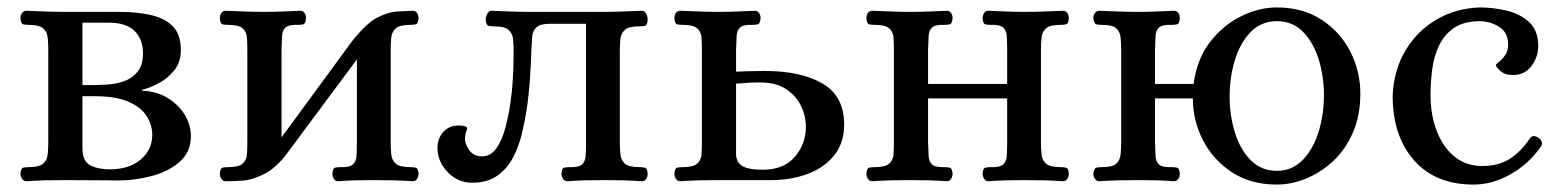

<svg xmlns="http://www.w3.org/2000/svg" viewBox="-20 -485 4204 517"><path d="M51 3Q44 3 39.5 -3.5Q35 -10 35 -17Q36 -32 42.5 -33.5Q49 -35 58 -35Q86 -35 96.5 -44.5Q107 -54 108.5 -70Q110 -86 110 -103V-350Q110 -368 108.5 -383.5Q107 -399 96.5 -408.5Q86 -418 58 -418Q49 -418 42.5 -419.5Q36 -421 35 -436Q35 -444 39.5 -450Q44 -456 51 -456Q80 -455 104 -454Q128 -453 155 -453H301Q349 -453 386.5 -444.5Q424 -436 445.5 -414Q467 -392 467 -350Q467 -318 449.5 -296Q432 -274 407.5 -261Q383 -248 362 -243V-241Q403 -239 432.5 -220.5Q462 -202 478 -175Q494 -148 494 -118Q494 -76 464 -49.5Q434 -23 388.5 -11Q343 1 296 1Q281 1 252 0.5Q223 0 155 0Q128 0 104 0.5Q80 1 51 3ZM202 -256H234Q249 -256 271 -257.5Q293 -259 314.5 -266.5Q336 -274 350.5 -292Q365 -310 365 -342Q365 -379 342.5 -401.5Q320 -424 272 -424H202ZM275 -29Q328 -29 359 -55.5Q390 -82 390 -122Q390 -149 374.5 -173Q359 -197 325 -211.5Q291 -226 234 -226H202V-86Q202 -51 223 -40Q244 -29 275 -29Z M588 3Q580 3 576 -3.5Q572 -10 572 -17Q573 -32 579 -33.5Q585 -35 595 -35Q623 -35 633.5 -44.5Q644 -54 645 -70Q646 -86 646 -103V-350Q646 -368 645 -383.5Q644 -399 633.5 -408.5Q623 -418 595 -418Q585 -418 579 -419.5Q573 -421 572 -436Q572 -444 576 -450Q580 -456 588 -456Q617 -455 641 -454Q665 -453 692 -453Q718 -453 739 -454Q760 -455 788 -456Q796 -456 800 -450Q804 -444 804 -436Q803 -421 796.5 -419.5Q790 -418 782 -418Q758 -419 749 -411Q740 -403 739.5 -387.5Q739 -372 738 -350V-115L928 -374Q968 -424 996.5 -438Q1025 -452 1047 -454L1091 -456Q1099 -456 1103 -450Q1107 -444 1107 -436Q1106 -421 1099.5 -419.5Q1093 -418 1084 -418Q1056 -418 1045.5 -408.5Q1035 -399 1033.5 -383.5Q1032 -368 1032 -350V-103Q1032 -86 1033.5 -70Q1035 -54 1045.5 -44.5Q1056 -35 1084 -35Q1093 -35 1099.5 -33.5Q1106 -32 1107 -17Q1107 -10 1103 -3.5Q1099 3 1091 3Q1062 1 1038 0.5Q1014 0 987 0Q961 0 940 0.5Q919 1 890 3Q883 3 879 -3.5Q875 -10 875 -17Q876 -32 882 -33.5Q888 -35 897 -35Q921 -34 930 -42Q939 -50 940 -65.5Q941 -81 941 -103V-325L750 -68Q721 -31 690.5 -16Q660 -1 637 1Q625 2 613 2.5Q601 3 588 3Z M1251 7Q1213 7 1185.5 -21.5Q1158 -50 1158 -87Q1158 -112 1173.5 -129.5Q1189 -147 1215 -147Q1236 -147 1238 -140Q1238 -137 1235.5 -131Q1233 -125 1232 -114Q1231 -99 1243 -81.5Q1255 -64 1278 -64Q1302 -64 1317.5 -87Q1333 -110 1341.5 -143.5Q1350 -177 1354.5 -209Q1359 -241 1360 -259Q1362 -286 1362.5 -309Q1363 -332 1363 -346Q1363 -364 1361.5 -379.5Q1360 -395 1349.5 -404.5Q1339 -414 1311 -414Q1302 -414 1295.5 -415.5Q1289 -417 1288 -432Q1288 -440 1292 -448Q1296 -456 1304 -456Q1333 -455 1356.5 -454Q1380 -453 1407 -453H1604Q1631 -453 1655 -454Q1679 -455 1708 -456Q1716 -456 1720 -448Q1724 -440 1724 -432Q1723 -417 1716.5 -415.5Q1710 -414 1701 -414Q1673 -414 1662.5 -404.5Q1652 -395 1650.5 -379.5Q1649 -364 1649 -346V-103Q1649 -86 1650.5 -70Q1652 -54 1662.5 -44.5Q1673 -35 1701 -35Q1710 -35 1716.5 -33.5Q1723 -32 1724 -17Q1724 -10 1720 -3.5Q1716 3 1708 3Q1679 1 1655 0.5Q1631 0 1604 0Q1578 0 1557 0.5Q1536 1 1508 3Q1500 3 1496 -3.5Q1492 -10 1492 -17Q1493 -32 1499 -33.5Q1505 -35 1514 -35Q1538 -34 1547 -42Q1556 -50 1557 -65.5Q1558 -81 1558 -103V-421H1461Q1434 -421 1424 -411Q1414 -401 1413 -385.5Q1412 -370 1411 -353Q1410 -317 1407 -273Q1404 -229 1398 -189Q1393 -158 1385 -124Q1377 -90 1361 -60Q1345 -30 1318.5 -11.5Q1292 7 1251 7Z M1812 3Q1804 3 1800 -3.5Q1796 -10 1796 -17Q1797 -32 1803 -33.5Q1809 -35 1819 -35Q1847 -35 1857.5 -44.5Q1868 -54 1869 -70Q1870 -86 1870 -103V-350Q1870 -368 1869 -383.5Q1868 -399 1857.5 -408.5Q1847 -418 1819 -418Q1809 -418 1803 -419.5Q1797 -421 1796 -436Q1796 -444 1800 -450Q1804 -456 1812 -456Q1841 -455 1865 -454Q1889 -453 1915 -453Q1941 -453 1962.5 -454Q1984 -455 2012 -456Q2020 -456 2024 -450Q2028 -444 2028 -436Q2027 -421 2020.5 -419.5Q2014 -418 2006 -418Q1982 -419 1973 -411Q1964 -403 1963.5 -387.5Q1963 -372 1962 -350V-292Q1977 -293 1986.5 -293Q1996 -293 2007.5 -293.5Q2019 -294 2038 -294Q2137 -294 2195 -260Q2253 -226 2253 -150Q2253 -98 2224.5 -64.5Q2196 -31 2151.5 -15.5Q2107 0 2058 0H1915Q1889 0 1865 0.5Q1841 1 1812 3ZM2034 -28Q2091 -28 2120.5 -63Q2150 -98 2150 -143Q2150 -173 2136.5 -200.5Q2123 -228 2096 -245.5Q2069 -263 2027 -263Q2003 -263 1986.5 -261.5Q1970 -260 1962 -260V-71Q1962 -49 1978 -38.5Q1994 -28 2034 -28Z M2329 3Q2321 3 2317 -3.5Q2313 -10 2313 -17Q2314 -32 2320 -33.5Q2326 -35 2336 -35Q2364 -35 2374.5 -44.5Q2385 -54 2386 -70Q2387 -86 2387 -103V-350Q2387 -368 2386 -383.5Q2385 -399 2374.5 -408.5Q2364 -418 2336 -418Q2326 -418 2320 -419.5Q2314 -421 2313 -436Q2313 -444 2317 -450Q2321 -456 2329 -456Q2358 -455 2382 -454Q2406 -453 2433 -453Q2459 -453 2480 -454Q2501 -455 2529 -456Q2537 -456 2541 -450Q2545 -444 2545 -436Q2544 -421 2537.5 -419.5Q2531 -418 2523 -418Q2499 -419 2490 -411Q2481 -403 2480.5 -387.5Q2480 -372 2479 -350V-259H2692V-350Q2692 -372 2691 -387.5Q2690 -403 2681 -411Q2672 -419 2648 -418Q2639 -418 2633 -419.5Q2627 -421 2626 -436Q2626 -444 2630 -450Q2634 -456 2641 -456Q2670 -455 2691 -454Q2712 -453 2738 -453Q2765 -453 2789 -454Q2813 -455 2842 -456Q2850 -456 2854 -450Q2858 -444 2858 -436Q2857 -421 2850.5 -419.5Q2844 -418 2835 -418Q2807 -418 2796.5 -408.5Q2786 -399 2784.5 -383.5Q2783 -368 2783 -350V-103Q2783 -86 2784.5 -70Q2786 -54 2796.5 -44.5Q2807 -35 2835 -35Q2844 -35 2850.5 -33.5Q2857 -32 2858 -17Q2858 -10 2854 -3.5Q2850 3 2842 3Q2813 1 2789 0.5Q2765 0 2738 0Q2712 0 2691 0.5Q2670 1 2641 3Q2634 3 2630 -3.5Q2626 -10 2626 -17Q2627 -32 2633 -33.5Q2639 -35 2648 -35Q2672 -34 2681 -42Q2690 -50 2691 -65.5Q2692 -81 2692 -103V-220H2479V-103Q2480 -81 2480.5 -65.5Q2481 -50 2490 -42Q2499 -34 2523 -35Q2531 -35 2537.5 -33.5Q2544 -32 2545 -17Q2545 -10 2541 -3.5Q2537 3 2529 3Q2501 1 2480 0.5Q2459 0 2433 0Q2406 0 2382 0.5Q2358 1 2329 3Z M3418 12Q3348 12 3297.5 -21Q3247 -54 3219.5 -107Q3192 -160 3192 -220H3090V-103Q3091 -81 3091.5 -65.5Q3092 -50 3101 -42Q3110 -34 3134 -35Q3143 -35 3149.5 -33.5Q3156 -32 3157 -17Q3157 -10 3153 -3.5Q3149 3 3141 3Q3113 1 3091.5 0.5Q3070 0 3044 0Q3017 0 2993 0.5Q2969 1 2940 3Q2933 3 2928.5 -3.5Q2924 -10 2924 -17Q2926 -32 2932 -33.5Q2938 -35 2948 -35Q2976 -35 2986 -44.5Q2996 -54 2997.5 -70Q2999 -86 2999 -103V-350Q2999 -368 2997.5 -383.5Q2996 -399 2986 -408.5Q2976 -418 2948 -418Q2938 -418 2932 -419.5Q2926 -421 2924 -436Q2924 -444 2928.5 -450Q2933 -456 2940 -456Q2969 -455 2993 -454Q3017 -453 3044 -453Q3070 -453 3091.5 -454Q3113 -455 3141 -456Q3149 -456 3153 -450Q3157 -444 3157 -436Q3156 -421 3149.5 -419.5Q3143 -418 3134 -418Q3110 -419 3101 -411Q3092 -403 3091.5 -387.5Q3091 -372 3090 -350V-259H3194Q3203 -326 3238 -371.5Q3273 -417 3321.5 -441Q3370 -465 3418 -465Q3488 -465 3538.5 -432Q3589 -399 3616 -346Q3643 -293 3643 -233Q3643 -174 3623 -128Q3603 -82 3569.5 -51Q3536 -20 3496.5 -4Q3457 12 3418 12ZM3418 -25Q3460 -25 3488.5 -55Q3517 -85 3531 -131.5Q3545 -178 3545 -229Q3545 -279 3531 -324.5Q3517 -370 3489 -399Q3461 -428 3418 -428Q3376 -428 3347.5 -398.5Q3319 -369 3305 -322.5Q3291 -276 3291 -225Q3291 -175 3305 -129Q3319 -83 3347.5 -54Q3376 -25 3418 -25Z M3948 12Q3845 12 3787.5 -53.5Q3730 -119 3730 -227Q3733 -296 3764.5 -349Q3796 -402 3848.5 -432.5Q3901 -463 3965 -465Q4000 -465 4036.5 -456.5Q4073 -448 4097.5 -425.5Q4122 -403 4122 -361Q4122 -332 4104 -307.5Q4086 -283 4054 -283Q4032 -283 4020 -294Q4008 -305 4008 -310Q4008 -312 4016.5 -318.5Q4025 -325 4033 -336.5Q4041 -348 4041 -365Q4041 -397 4018 -412Q3995 -427 3966 -428Q3922 -428 3895.5 -410Q3869 -392 3855 -362.5Q3841 -333 3836.5 -298Q3832 -263 3832 -230Q3832 -175 3849 -131.5Q3866 -88 3897 -63Q3928 -38 3971 -38Q4015 -38 4045 -57Q4075 -76 4100 -113Q4107 -123 4121 -115Q4128 -111 4131 -104Q4134 -97 4129 -90Q4096 -43 4047 -15.5Q3998 12 3948 12Z"/></svg>

Font: Alice
Style: Regular
Weight: 400
Designer: Ksenia Yerulevich
Foundry: Cyreal (http://www.cyreal.org/)
Version: Version 2.003; ttfautohint (v1.8.3)